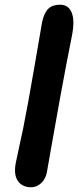

<svg xmlns="http://www.w3.org/2000/svg" viewBox="-20 -831 333 818"><path d="M112.8 -33.2Q74.2 -33.2 55.7 -60.8Q37.1 -88.4 47.9 -140.1Q52.2 -163.1 62.7 -210Q73.2 -256.8 78.1 -280.8Q97.2 -375 127.7 -552.7Q158.2 -730.5 159.2 -735.8Q167.5 -775.9 185.5 -793.5Q203.6 -811 235.8 -811Q272 -811 285.6 -776.9Q299.3 -742.7 286.1 -676.8Q262.2 -557.1 238 -425Q213.9 -293 196.8 -194.3Q179.7 -95.7 179.2 -94.2Q173.8 -68.4 155.3 -50.8Q136.7 -33.2 112.8 -33.2Z"/></svg>

Font: Shantell Sans Bouncy
Style: Italic
Weight: 600
Italic angle: -11.31°
Designer: Stephen Nixon, Anya Danilova, Shantell Martin
Foundry: Arrow Type
Version: Version 1.006;[9816181b4]